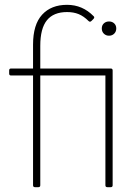

<svg xmlns="http://www.w3.org/2000/svg" viewBox="-20 -776 575 796"><path d="M125 0Q117 0 117 -8V-463H26Q18 -463 18 -471V-484Q18 -492 26 -492H117V-591Q117 -674 154.5 -715Q192 -756 258 -756Q322 -756 368 -709Q374 -704 367 -697L359 -689Q353 -683 347 -689Q327 -709 306 -717.5Q285 -726 258 -726Q202 -726 174.5 -692Q147 -658 147 -586V-492H439Q447 -492 447 -484V-8Q447 0 439 0H425Q417 0 417 -8V-463H147V-8Q147 0 139 0ZM402 -658Q402 -671 410.5 -679Q419 -687 432 -687Q445 -687 453.5 -679Q462 -671 462 -658Q462 -645 453.5 -636.5Q445 -628 432 -628Q419 -628 410.5 -636.5Q402 -645 402 -658Z"/></svg>

Font: LINE Seed Sans KR Thin
Style: Regular
Weight: 250
Designer: LINE BX Design & Sandoll Inc & Dalton Maag Ltd
Foundry: Sandoll Inc.
Version: Version 1.000